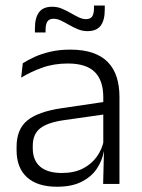

<svg xmlns="http://www.w3.org/2000/svg" viewBox="-20 -682 526 712"><path d="M362.5 0 365.5 -121.5 363 -131V-288.5V-321Q363 -384 331.2 -415.2Q299.5 -446.5 231.5 -446.5Q178.5 -446.5 135 -430.5Q91.5 -414.5 58.5 -394L64.5 -447.5Q82.5 -459 108 -470.8Q133.5 -482.5 166.8 -490.2Q200 -498 240 -498Q289 -498 323.8 -486Q358.5 -474 380.5 -451Q402.5 -428 412.8 -395.5Q423 -363 423 -322.5V0ZM191.5 10.5Q119 10.5 80.2 -24.5Q41.5 -59.5 41.5 -125V-138Q41.5 -202.5 81.2 -235.2Q121 -268 210 -281L373 -305L376 -259L217.5 -236.5Q155.5 -227.5 128.5 -205.8Q101.5 -184 101.5 -141.5V-132.5Q101.5 -87.5 129 -64Q156.5 -40.5 209.5 -40.5Q255 -40.5 287.2 -57Q319.5 -73.5 339.2 -101.2Q359 -129 365.5 -163.5L377.5 -120.5H365Q359 -86 338.8 -56Q318.5 -26 282.2 -7.8Q246 10.5 191.5 10.5ZM304 -566.5Q286 -566.5 269 -573.5Q252 -580.5 236.5 -589.5Q221 -598.5 206.5 -605.5Q192 -612.5 178.5 -612.5Q163 -612.5 156 -602.5Q149 -592.5 149 -571.5V-561.5H109.5V-577.5Q109.5 -615.5 124.5 -636.2Q139.5 -657 174 -657Q192.5 -657 209.2 -650Q226 -643 241.5 -634Q257 -625 271.5 -618Q286 -611 299 -611Q315 -611 321.8 -621Q328.5 -631 328.5 -651.5V-661.5H368.5V-645.5Q368.5 -607.5 353.5 -587Q338.5 -566.5 304 -566.5Z"/></svg>

Font: Anek Gujarati Light
Style: Regular
Weight: 300
Designer: Mrunmayee Ghaisas (Gujarati), Yesha Goshar (Latin)
Foundry: Ek Type
Version: Version 1.003